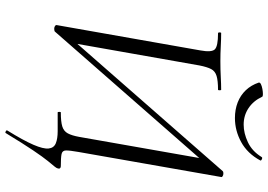

<svg xmlns="http://www.w3.org/2000/svg" viewBox="-166 -660 1025 734"><g transform="rotate(90 347.0 -292.5)"><path d="M488.2 198.6Q487.2 201.4 481.6 198.6Q476 195.8 478.8 191.8Q516.4 131 532.9 92.8Q549.4 54.6 547.2 34.6Q545 14.6 527.5 7.3Q510 0 481.2 0H409.2Q407.2 0 407.2 -6Q407.2 -12 409.2 -12Q444.6 -12 462.8 -17.6Q481 -23.2 489.4 -38.8Q497.8 -54.4 502.8 -82.4L588.6 -570L605.4 -566.2L99.6 11.4Q97.6 12.4 94.9 12.8Q92.2 13.2 88.8 13.2Q83.8 13.2 79.4 10.5Q75 7.8 75.2 4.8L172.2 -545.4Q180.2 -588.6 168.1 -600.8Q156 -613 107 -613Q103.2 -613 103.4 -619Q103.6 -625 105.6 -625Q128.8 -625 156.3 -623.5Q183.8 -622 213.4 -622Q246 -622 273.7 -623.5Q301.4 -625 322.6 -625Q324.6 -625 324.6 -619Q324.6 -613 322.6 -613Q288 -613 269.7 -607.4Q251.4 -601.8 243.5 -586.6Q235.6 -571.4 229.8 -542.4L142.8 -49.4L127.8 -53.2L633.6 -630.8Q635.6 -632.8 638.4 -633.1Q641.2 -633.4 643.6 -633.4Q648.6 -633.4 653 -630.7Q657.4 -628 656.2 -625L560.4 -79.4Q554.4 -45.4 554.7 -31.5Q555 -17.6 568.6 -14.8Q582.2 -12 615 -12Q620.2 -12 622.7 -8.8Q625.2 -5.6 623.4 -0.6Q622.4 4.4 616.3 11.7Q610.2 19 595.2 37.3Q580.2 55.6 554.4 93.8Q528.6 132 488.2 198.6ZM430.8 -677.6Q398.4 -677.6 371.2 -688.1Q344 -698.6 324.5 -719.1Q305 -739.6 295.2 -768.6Q294.2 -773.6 301.5 -777.1Q308.8 -780.6 319.6 -782.6Q330.4 -784.6 339.4 -784.6Q348.4 -784.6 349.4 -781.6Q365 -748.2 392.9 -729.6Q420.8 -711 456 -711Q488.6 -711 523 -727.1Q557.4 -743.2 579.4 -779Q581.6 -783.8 588.2 -780.6Q594.8 -777.4 592.8 -774.4Q566.2 -725.2 522.4 -701.4Q478.6 -677.6 430.8 -677.6Z"/></g></svg>

Font: Cormorant Garamond Light
Style: Italic
Weight: 300
Italic angle: -10°
Designer: Christian Thalmann (Catharsis Fonts)
Foundry: Catharsis Fonts
Version: Version 4.001